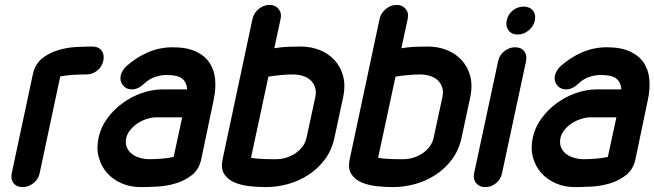

<svg xmlns="http://www.w3.org/2000/svg" viewBox="-20 -754 2672 784"><path d="M142 -47Q137 -22 116.5 -6Q96 10 73 10Q48 10 35.5 -6Q23 -22 28 -47L114 -450Q123 -492 151.5 -515Q180 -538 216.5 -549Q253 -560 291 -562Q329 -564 357 -564Q382 -564 394.5 -548Q407 -532 402 -507Q397 -482 377.5 -466Q358 -450 333 -450Q310 -450 281 -448.5Q252 -447 226 -442Z M744 -389Q743 -416 725 -432Q707 -448 655 -448Q629 -446 608 -438Q587 -430 567 -411Q544 -389 518 -389Q495 -389 481.5 -406.5Q468 -424 473 -446Q475 -455 481 -465Q487 -475 495 -483Q538 -521 585.5 -541Q633 -561 685 -561Q742 -561 779 -544Q816 -527 835.5 -498Q855 -469 858.5 -429.5Q862 -390 852 -344L802 -105Q793 -62 763.5 -39Q734 -16 697 -5Q660 6 621 8Q582 10 554 10Q512 10 476.5 -5.5Q441 -21 417 -48Q393 -75 383 -112.5Q373 -150 383 -194Q392 -235 418 -270.5Q444 -306 480 -332.5Q516 -359 559 -374Q602 -389 644 -389ZM724 -275H620Q602 -275 582 -269Q562 -263 545 -252.5Q528 -242 514.5 -226.5Q501 -211 496 -193Q491 -170 497.5 -153.5Q504 -137 518 -126Q532 -115 551 -109.5Q570 -104 591 -104Q612 -104 639 -106Q666 -108 689 -113Z M1346 -193Q1335 -141 1306.5 -103Q1278 -65 1239.5 -40Q1201 -15 1156 -2.5Q1111 10 1066 10Q1036 10 1001.5 6.5Q967 3 939 -8.5Q911 -20 896 -42.5Q881 -65 889 -104L1011 -677Q1016 -700 1036 -717Q1056 -734 1081 -734Q1104 -734 1117.5 -717.5Q1131 -701 1126 -678L1100 -557Q1130 -562 1157.5 -563Q1185 -564 1207 -564Q1250 -564 1286 -549.5Q1322 -535 1346.5 -508Q1371 -481 1381 -443.5Q1391 -406 1382 -361ZM1268 -360Q1272 -382 1266 -399Q1260 -416 1247 -427.5Q1234 -439 1215 -444.5Q1196 -450 1175 -450Q1155 -450 1127 -447.5Q1099 -445 1076 -441L1005 -110Q1013 -108 1028 -106.5Q1043 -105 1059.5 -104.5Q1076 -104 1090 -104Q1104 -104 1109 -104Q1129 -104 1149.5 -110.5Q1170 -117 1187 -128.5Q1204 -140 1216 -156.5Q1228 -173 1232 -193Z M1865 -193Q1854 -141 1825.5 -103Q1797 -65 1758.5 -40Q1720 -15 1675 -2.5Q1630 10 1585 10Q1555 10 1520.5 6.5Q1486 3 1458 -8.5Q1430 -20 1415 -42.5Q1400 -65 1408 -104L1530 -677Q1535 -700 1555 -717Q1575 -734 1600 -734Q1623 -734 1636.5 -717.5Q1650 -701 1645 -678L1619 -557Q1649 -562 1676.5 -563Q1704 -564 1726 -564Q1769 -564 1805 -549.5Q1841 -535 1865.5 -508Q1890 -481 1900 -443.5Q1910 -406 1901 -361ZM1787 -360Q1791 -382 1785 -399Q1779 -416 1766 -427.5Q1753 -439 1734 -444.5Q1715 -450 1694 -450Q1674 -450 1646 -447.5Q1618 -445 1595 -441L1524 -110Q1532 -108 1547 -106.5Q1562 -105 1578.5 -104.5Q1595 -104 1609 -104Q1623 -104 1628 -104Q1648 -104 1668.5 -110.5Q1689 -117 1706 -128.5Q1723 -140 1735 -156.5Q1747 -173 1751 -193Z M2094 -613Q2069 -613 2056.5 -630Q2044 -647 2049 -670Q2054 -695 2073.5 -711Q2093 -727 2118 -727Q2143 -727 2156 -711Q2169 -695 2164 -670Q2159 -647 2139 -630Q2119 -613 2094 -613ZM2014 -504Q2019 -529 2039.5 -545Q2060 -561 2083 -561Q2108 -561 2120.5 -545Q2133 -529 2128 -504L2030 -47Q2025 -22 2005.5 -6Q1986 10 1961 10Q1938 10 1924.5 -6Q1911 -22 1916 -47Z M2517 -389Q2516 -416 2498 -432Q2480 -448 2428 -448Q2402 -446 2381 -438Q2360 -430 2340 -411Q2317 -389 2291 -389Q2268 -389 2254.5 -406.5Q2241 -424 2246 -446Q2248 -455 2254 -465Q2260 -475 2268 -483Q2311 -521 2358.5 -541Q2406 -561 2458 -561Q2515 -561 2552 -544Q2589 -527 2608.5 -498Q2628 -469 2631.5 -429.5Q2635 -390 2625 -344L2575 -105Q2566 -62 2536.5 -39Q2507 -16 2470 -5Q2433 6 2394 8Q2355 10 2327 10Q2285 10 2249.5 -5.5Q2214 -21 2190 -48Q2166 -75 2156 -112.5Q2146 -150 2156 -194Q2165 -235 2191 -270.5Q2217 -306 2253 -332.5Q2289 -359 2332 -374Q2375 -389 2417 -389ZM2497 -275H2393Q2375 -275 2355 -269Q2335 -263 2318 -252.5Q2301 -242 2287.5 -226.5Q2274 -211 2269 -193Q2264 -170 2270.5 -153.5Q2277 -137 2291 -126Q2305 -115 2324 -109.5Q2343 -104 2364 -104Q2385 -104 2412 -106Q2439 -108 2462 -113Z"/></svg>

Font: VDS
Style: Bold Italic
Weight: 700
Designer: artmaker
Foundry: artmaker
Version: Version 1.000 2009 initial release